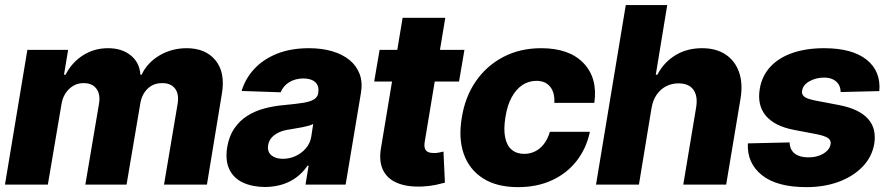

<svg xmlns="http://www.w3.org/2000/svg" viewBox="-25 -748 3596 778"><path d="M-4.9 0 85.9 -545.9H251L234.4 -445.3H240.7Q266.1 -495.1 311.3 -523.9Q356.4 -552.7 413.1 -552.7Q469.2 -552.7 505.1 -523.4Q541 -494.1 543.9 -445.3H548.8Q571.8 -494.1 621.3 -523.4Q670.9 -552.7 731.4 -552.7Q808.1 -552.7 848.4 -503.4Q888.7 -454.1 874 -367.7L813.5 0H639.6L694.8 -327.6Q701.2 -368.2 683.6 -389.9Q666 -411.6 632.8 -411.1Q596.7 -411.6 572.8 -388.2Q548.8 -364.7 543 -325.7L487.8 0H320.8L376.5 -329.6Q382.3 -367.2 365 -389.4Q347.7 -411.6 313.5 -411.1Q291.5 -411.6 272.5 -400.6Q253.4 -389.6 240.5 -369.9Q227.5 -350.1 223.6 -322.8L168.9 0Z M1048.8 9.8Q997.1 9.3 959.2 -8.3Q921.4 -25.9 904.3 -61.8Q887.2 -97.7 895.5 -151.4Q903.3 -196.8 924.6 -227.8Q945.8 -258.8 977.1 -278.6Q1008.3 -298.3 1046.6 -308.6Q1085 -318.8 1127 -322.3Q1173.8 -326.7 1202.9 -331.3Q1231.9 -335.9 1246.8 -345Q1261.7 -354 1264.6 -370.6V-373Q1268.6 -399.9 1252.7 -414.8Q1236.8 -429.7 1204.6 -430.2Q1170.9 -429.7 1146.7 -414.8Q1122.6 -399.9 1112.3 -374L954.1 -379.4Q968.8 -429.2 1005.1 -468.5Q1041.5 -507.8 1097.4 -530.3Q1153.3 -552.7 1227.1 -552.7Q1278.8 -552.7 1320.6 -540.5Q1362.3 -528.3 1391.1 -504.9Q1419.9 -481.4 1432.4 -447.8Q1444.8 -414.1 1437.5 -371.1L1375.5 0H1212.9L1225.6 -76.7H1221.2Q1201.7 -48.3 1176 -29.3Q1150.4 -10.3 1118.7 -0.5Q1086.9 9.3 1048.8 9.8ZM1121.6 -104.5Q1148.9 -104.5 1173.3 -116Q1197.8 -127.4 1214.8 -147.5Q1231.9 -167.5 1236.3 -194.3L1244.1 -245.6Q1236.8 -241.7 1225.6 -238.5Q1214.4 -235.4 1201.2 -232.7Q1188 -230 1174.8 -228Q1161.6 -226.1 1149.4 -223.6Q1124 -220.2 1105.5 -211.7Q1086.9 -203.1 1075.7 -190.4Q1064.5 -177.7 1061.5 -159.7Q1057.6 -133.3 1074.5 -118.9Q1091.3 -104.5 1121.6 -104.5Z M1856.9 -545.9 1835 -417.5H1491.2L1513.2 -545.9ZM1606.4 -675.8H1779.3L1695.8 -171.9Q1693.4 -155.8 1696.8 -146Q1700.2 -136.2 1709.5 -132.1Q1718.8 -127.9 1732.4 -127.9Q1742.2 -127.4 1753.9 -129.9Q1765.6 -132.3 1772 -133.8L1777.8 -7.8Q1763.7 -3.9 1740.2 1.2Q1716.8 6.3 1686 7.8Q1624 10.3 1583.5 -7.1Q1543 -24.4 1526.1 -61Q1509.3 -97.7 1519.5 -152.3Z M2074.2 10.3Q1987.8 10.3 1932.1 -25.4Q1876.5 -61 1854.2 -124.3Q1832 -187.5 1846.2 -271Q1859.4 -355 1902.8 -418.2Q1946.3 -481.4 2014.2 -517.1Q2082 -552.7 2168 -552.7Q2281.7 -552.7 2339.6 -492.2Q2397.5 -431.6 2383.3 -331.1H2221.2Q2223.6 -372.6 2204.3 -396.5Q2185.1 -420.4 2148.4 -420.4Q2117.7 -420.4 2092 -403.6Q2066.4 -386.7 2048.3 -353.8Q2030.3 -320.8 2022.9 -272.5Q2015.1 -224.1 2022 -190.9Q2028.8 -157.7 2048.8 -141.1Q2068.8 -124.5 2099.1 -124.5Q2123 -124.5 2143.6 -134.8Q2164.1 -145 2179.4 -165Q2194.8 -185.1 2203.1 -213.9H2365.2Q2351.1 -146.5 2311.5 -95.9Q2272 -45.4 2211.7 -17.6Q2151.4 10.3 2074.2 10.3Z M2615.2 -311 2564 0H2390.1L2510.7 -727.5H2678.7L2632.3 -445.3H2638.7Q2665 -495.6 2711.7 -524.2Q2758.3 -552.7 2819.8 -552.7Q2877 -552.7 2915.3 -527.1Q2953.6 -501.5 2969.7 -455.6Q2985.8 -409.7 2975.6 -347.7L2917.5 0H2743.7L2795.9 -313.5Q2803.2 -358.9 2784.7 -384.5Q2766.1 -410.2 2724.1 -410.2Q2696.8 -410.2 2674.1 -398.4Q2651.4 -386.7 2636 -364.5Q2620.6 -342.3 2615.2 -311Z M3538.1 -378.9 3381.3 -375Q3381.3 -392.6 3373.3 -405.8Q3365.2 -418.9 3350.3 -426.3Q3335.4 -433.6 3314.5 -433.6Q3281.2 -433.6 3254.9 -418.7Q3228.5 -403.8 3225.1 -379.9Q3222.7 -367.2 3232.4 -357.7Q3242.2 -348.1 3275.4 -341.3L3377 -321.8Q3456.1 -306.2 3491.7 -267.1Q3527.3 -228 3517.6 -165.5Q3508.3 -111.8 3470 -72.3Q3431.6 -32.7 3373 -11.2Q3314.5 10.3 3243.2 10.3Q3123 10.3 3062.3 -38.3Q3001.5 -86.9 3005.4 -167L3174.3 -170.9Q3175.8 -141.1 3195.1 -126Q3214.4 -110.8 3247.6 -110.4Q3284.2 -109.4 3310.8 -125.2Q3337.4 -141.1 3340.8 -164.6Q3342.8 -179.7 3330.3 -188.5Q3317.9 -197.3 3284.7 -204.1L3192.4 -221.7Q3113.3 -236.8 3077.9 -279.5Q3042.5 -322.3 3053.7 -388.2Q3062.5 -440.9 3096.9 -477.8Q3131.3 -514.6 3186.8 -533.7Q3242.2 -552.7 3314 -552.7Q3428.2 -552.7 3486.6 -506.1Q3544.9 -459.5 3538.1 -378.9Z"/></svg>

Font: Inter Tight ExtraBold
Style: Italic
Weight: 800
Italic angle: -9.39999°
Designer: Rasmus Andersson
Foundry: rsms
Version: Version 3.004